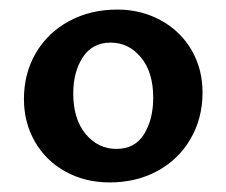

<svg xmlns="http://www.w3.org/2000/svg" viewBox="-20 -683 473 401"><path d="M30 -476Q30 -530 55 -572.5Q80 -615 124.5 -639Q169 -663 225 -663Q275 -663 316 -640.5Q357 -618 380 -578.5Q403 -539 403 -490Q403 -436 378 -393Q353 -350 309 -326Q265 -302 209 -302Q158 -302 117 -324.5Q76 -347 53 -387Q30 -427 30 -476ZM300 -479Q300 -532 274.5 -563Q249 -594 211 -594Q173 -594 153 -563.5Q133 -533 133 -488Q133 -434 159 -403Q185 -372 223 -372Q262 -372 281 -403Q300 -434 300 -479Z"/></svg>

Font: Ysabeau Infant
Style: Bold
Weight: 700
Designer: Christian Thalmann (Catharsis Fonts)
Version: Version 0.003